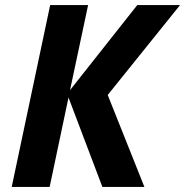

<svg xmlns="http://www.w3.org/2000/svg" viewBox="-20 -734 727 754"><path d="M26 0H175L249 -351L382 0H547L403 -361L687 -714H519L255 -380L326 -714H177Z"/></svg>

Font: BC Sans
Style: Bold Italic
Weight: 700
Italic angle: -12°
Designer: Monotype Design Team
Province of B.C.
Foundry: Monotype Imaging Inc.
Version: Version 2.000;GOOG;noto-source:20170915:90ef993387c0